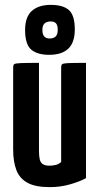

<svg xmlns="http://www.w3.org/2000/svg" viewBox="-20 -758 408 788"><path d="M184 10Q125 10 92.5 -8Q60 -26 47 -60.5Q34 -95 34 -145V-481Q34 -491 38 -494.5Q42 -498 64.5 -499Q87 -500 140 -500V-138Q140 -118 143 -104.5Q146 -91 155.5 -84.5Q165 -78 184 -78Q195 -78 208 -81Q221 -84 231 -93V-481Q231 -491 235 -494.5Q239 -498 260 -499Q281 -500 333 -500V-27Q308 -13 268 -1.5Q228 10 184 10ZM182 -533Q133 -533 108 -554.5Q83 -576 83 -635Q83 -689 111 -713.5Q139 -738 188 -738Q239 -738 263 -716.5Q287 -695 287 -637Q287 -584 260.5 -558.5Q234 -533 182 -533ZM184 -600Q199 -600 208 -608Q217 -616 217 -636Q217 -654 210 -662Q203 -670 188 -670Q172 -670 163 -662Q154 -654 154 -635Q154 -617 161.5 -608.5Q169 -600 184 -600Z"/></svg>

Font: Yanone Kaffeesatz SemiBold
Style: Regular
Weight: 600
Designer: Yanone (Cyrillic: Daniel Pouzeot, Huerta Tipografica, and Cyreal)
Foundry: Yanone
Version: Version 2.003